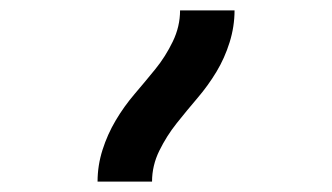

<svg xmlns="http://www.w3.org/2000/svg" viewBox="-20 -792 640 370"><path d="M168 -442Q168 -473 177.5 -503Q187 -533 203 -560Q219 -587 239.5 -611Q260 -635 279.5 -659Q299 -683 313 -712Q327 -741 327 -772H432Q432 -741 422.5 -710.5Q413 -680 397 -653.5Q381 -627 360.5 -603Q340 -579 320.5 -554.5Q301 -530 287 -501.5Q273 -473 273 -442Z"/></svg>

Font: Iosevka HT Extended
Style: Bold
Weight: 700
Width: 7
Monospace: yes
Designer: Belleve Invis
Foundry: Belleve Invis
Version: Version 32.3.0; ttfautohint (v1.8.4)